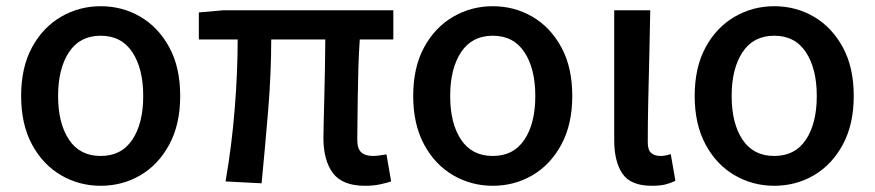

<svg xmlns="http://www.w3.org/2000/svg" viewBox="-20 -584 2816 618"><path d="M304 14Q235 14 176.5 -20Q118 -54 83 -119Q48 -184 48 -275Q48 -367 83 -431.5Q118 -496 176.5 -530Q235 -564 304 -564Q374 -564 432 -530Q490 -496 525 -431.5Q560 -367 560 -275Q560 -184 525 -119Q490 -54 432 -20Q374 14 304 14ZM304 -82Q371 -82 406 -134.5Q441 -187 441 -275Q441 -363 406 -416Q371 -469 304 -469Q237 -469 202 -416Q167 -363 167 -275Q167 -187 202 -134.5Q237 -82 304 -82Z M1155 14Q1082 14 1051.5 -27Q1021 -68 1021 -140Q1021 -159 1022 -194.5Q1023 -230 1024 -275Q1025 -320 1026 -367.5Q1027 -415 1027 -457H853Q853 -347 843 -227Q833 -107 822 6L706 0Q726 -115 735.5 -233.5Q745 -352 745 -457H620V-544L700 -551H1246V-457H1138Q1135 -414 1133.5 -364.5Q1132 -315 1131.5 -268.5Q1131 -222 1130.5 -186.5Q1130 -151 1130 -134Q1130 -105 1143 -93.5Q1156 -82 1181 -82Q1189 -82 1199.5 -83.5Q1210 -85 1224 -87L1239 0Q1224 5 1203 9.5Q1182 14 1155 14Z M1566 14Q1497 14 1438.5 -20Q1380 -54 1345 -119Q1310 -184 1310 -275Q1310 -367 1345 -431.5Q1380 -496 1438.5 -530Q1497 -564 1566 -564Q1636 -564 1694 -530Q1752 -496 1787 -431.5Q1822 -367 1822 -275Q1822 -184 1787 -119Q1752 -54 1694 -20Q1636 14 1566 14ZM1566 -82Q1633 -82 1668 -134.5Q1703 -187 1703 -275Q1703 -363 1668 -416Q1633 -469 1566 -469Q1499 -469 1464 -416Q1429 -363 1429 -275Q1429 -187 1464 -134.5Q1499 -82 1566 -82Z M2078 14Q2010 14 1983.5 -25Q1957 -64 1957 -133V-551H2073Q2072 -480 2070 -404.5Q2068 -329 2066.5 -257.5Q2065 -186 2065 -126Q2065 -101 2076 -91.5Q2087 -82 2106 -82Q2121 -82 2139 -88L2154 -2Q2140 5 2122.5 9.5Q2105 14 2078 14Z M2472 14Q2403 14 2344.5 -20Q2286 -54 2251 -119Q2216 -184 2216 -275Q2216 -367 2251 -431.5Q2286 -496 2344.5 -530Q2403 -564 2472 -564Q2542 -564 2600 -530Q2658 -496 2693 -431.5Q2728 -367 2728 -275Q2728 -184 2693 -119Q2658 -54 2600 -20Q2542 14 2472 14ZM2472 -82Q2539 -82 2574 -134.5Q2609 -187 2609 -275Q2609 -363 2574 -416Q2539 -469 2472 -469Q2405 -469 2370 -416Q2335 -363 2335 -275Q2335 -187 2370 -134.5Q2405 -82 2472 -82Z"/></svg>

Font: Source Han Sans SC Medium
Style: Regular
Weight: 500
Designer: Ryoko NISHIZUKA 西塚涼子 (kana, bopomofo & ideographs); Paul D. Hunt (Latin, Greek & Cyrillic); Sandoll Communications 산돌커뮤니
Foundry: Adobe
Version: Version 2.004;hotconv 1.0.118;makeotfexe 2.5.65603